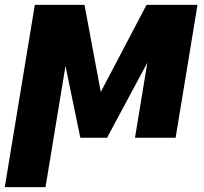

<svg xmlns="http://www.w3.org/2000/svg" viewBox="-43 -566 840 789"><path d="M371.1 -188 559.1 -545.9H768.6L678.7 0H511.7L562.5 -308.6L397 0H287.1L226.1 -294.9L144 203.1H-23.4L100.1 -545.9H304.2Z"/></svg>

Font: Inter Extra Bold
Style: Italic
Weight: 800
Italic angle: -9.39999°
Designer: Rasmus Andersson
Foundry: rsms
Version: Version 4.000;git-3c8e0fc